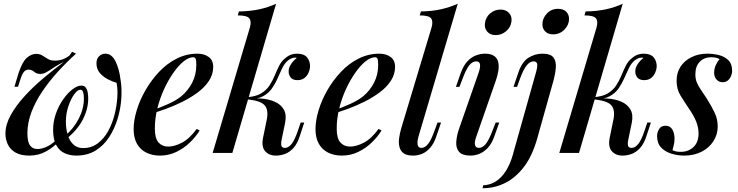

<svg xmlns="http://www.w3.org/2000/svg" viewBox="-20 -815 3933 1023"><path d="M297 -64Q265 -30 225 -8Q185 14 137 14Q91 14 63 -2Q35 -18 22 -45Q9 -72 9 -103Q9 -151 37 -201.5Q65 -252 110.5 -302Q156 -352 212.5 -399.5Q269 -447 326 -489L338 -490Q318 -485 298 -474Q278 -463 260.5 -451Q243 -439 226.5 -430Q210 -421 194 -421Q175 -421 162 -432.5Q149 -444 132 -444Q117 -444 107 -431.5Q97 -419 87 -387L76 -353H57L79 -426Q99 -486 123 -507Q147 -528 173 -528Q192 -528 206 -519Q220 -510 235 -501Q250 -492 272 -492Q294 -492 313 -498.5Q332 -505 351 -520L364 -539L385 -529Q335 -484 288.5 -433Q242 -382 205.5 -328Q169 -274 147.5 -217.5Q126 -161 126 -105Q126 -59 140 -40Q154 -21 179 -21Q206 -21 235.5 -36.5Q265 -52 292 -82ZM423 -26Q467 -26 500.5 -51Q534 -76 556 -116Q578 -156 590 -203Q602 -250 605 -295Q608 -340 601 -374Q579 -380 554 -393Q529 -406 511.5 -426.5Q494 -447 494 -478Q494 -503 508.5 -516Q523 -529 541 -529Q560 -529 573.5 -517.5Q587 -506 596.5 -486Q606 -466 612.5 -442Q619 -418 622 -392Q630 -347 626.5 -292Q623 -237 607 -183.5Q591 -130 562 -85Q533 -40 489.5 -13Q446 14 386 14Q354 14 326 2Q298 -10 280.5 -40Q263 -70 263 -123Q263 -168 278 -210Q293 -252 316.5 -285.5Q340 -319 366 -339Q392 -359 414 -359Q429 -359 437 -348Q445 -337 447.5 -321Q450 -305 450 -290Q450 -234 421 -177.5Q392 -121 331 -73L326 -91Q372 -129 399.5 -182.5Q427 -236 427 -290Q427 -310 423 -323.5Q419 -337 408 -337Q393 -337 375 -312Q357 -287 344 -248Q331 -209 331 -166Q331 -131 340 -99Q349 -67 369.5 -46.5Q390 -26 423 -26Z M783 -224Q834 -242 876.5 -261Q919 -280 946 -302Q983 -333 1004.5 -375.5Q1026 -418 1026 -469Q1026 -495 1022 -502.5Q1018 -510 1010 -510Q986 -510 958.5 -488Q931 -466 904 -427.5Q877 -389 854.5 -340.5Q832 -292 818.5 -237.5Q805 -183 805 -130Q805 -78 824.5 -56Q844 -34 876 -34Q909 -34 949 -54.5Q989 -75 1028 -128L1044 -120Q1024 -87 992 -56Q960 -25 919.5 -5.5Q879 14 832 14Q791 14 759 -2Q727 -18 709.5 -49.5Q692 -81 692 -127Q692 -173 708.5 -227.5Q725 -282 755.5 -335Q786 -388 828 -432.5Q870 -477 922 -503Q974 -529 1032 -529Q1068 -529 1092 -511.5Q1116 -494 1116 -459Q1116 -419 1093.5 -384.5Q1071 -350 1033 -322Q995 -294 950.5 -272Q906 -250 861.5 -234Q817 -218 782 -208Z M1218 0H1113L1311 -667Q1321 -701 1308.5 -717Q1296 -733 1247 -733L1253 -754Q1314 -755 1362 -765.5Q1410 -776 1451 -795ZM1480 -68Q1476 -46 1480 -36.5Q1484 -27 1499 -27Q1516 -27 1533 -47Q1550 -67 1568 -121L1582 -162H1601L1577 -89Q1564 -49 1543.5 -26.5Q1523 -4 1499 5Q1475 14 1450 14Q1412 14 1391.5 -11Q1371 -36 1383 -88L1400 -171Q1413 -227 1390.5 -253.5Q1368 -280 1290 -286V-290Q1330 -293 1371 -290Q1412 -287 1444 -273Q1476 -259 1492 -231.5Q1508 -204 1499 -160ZM1554 -508Q1542 -508 1533 -504Q1524 -500 1516 -494Q1497 -479 1484.5 -453.5Q1472 -428 1459.5 -399Q1447 -370 1429 -344Q1411 -318 1381 -302Q1351 -286 1302 -287L1292 -286L1294 -297Q1342 -300 1370.5 -317Q1399 -334 1415.5 -359Q1432 -384 1443.5 -412Q1455 -440 1467.5 -465Q1480 -490 1501 -506Q1518 -520 1533 -524.5Q1548 -529 1561 -529Q1601 -529 1617 -508Q1633 -487 1632 -459Q1631 -443 1623.5 -426.5Q1616 -410 1601.5 -399Q1587 -388 1565 -388Q1540 -388 1528.5 -402.5Q1517 -417 1518 -436Q1518 -455 1531 -474Q1544 -493 1561 -506Q1559 -507 1558 -507.5Q1557 -508 1554 -508Z M1752 -224Q1803 -242 1845.5 -261Q1888 -280 1915 -302Q1952 -333 1973.5 -375.5Q1995 -418 1995 -469Q1995 -495 1991 -502.5Q1987 -510 1979 -510Q1955 -510 1927.5 -488Q1900 -466 1873 -427.5Q1846 -389 1823.5 -340.5Q1801 -292 1787.5 -237.5Q1774 -183 1774 -130Q1774 -78 1793.5 -56Q1813 -34 1845 -34Q1878 -34 1918 -54.5Q1958 -75 1997 -128L2013 -120Q1993 -87 1961 -56Q1929 -25 1888.5 -5.5Q1848 14 1801 14Q1760 14 1728 -2Q1696 -18 1678.5 -49.5Q1661 -81 1661 -127Q1661 -173 1677.5 -227.5Q1694 -282 1724.5 -335Q1755 -388 1797 -432.5Q1839 -477 1891 -503Q1943 -529 2001 -529Q2037 -529 2061 -511.5Q2085 -494 2085 -459Q2085 -419 2062.5 -384.5Q2040 -350 2002 -322Q1964 -294 1919.5 -272Q1875 -250 1830.5 -234Q1786 -218 1751 -208Z M2209 -85Q2202 -57 2205.5 -42Q2209 -27 2226 -27Q2243 -27 2260 -47Q2277 -67 2296 -121L2311 -162H2330L2305 -89Q2292 -50 2272 -27.5Q2252 -5 2229 4.5Q2206 14 2181 14Q2148 14 2131 2Q2114 -10 2108.5 -31.5Q2103 -53 2106.5 -79Q2110 -105 2118 -132L2279 -667Q2289 -701 2277 -717Q2265 -733 2216 -733L2223 -754Q2283 -755 2329.5 -765.5Q2376 -776 2419 -795Z M2564 -692Q2568 -724 2592 -744Q2616 -764 2647 -764Q2676 -764 2692.5 -745.5Q2709 -727 2705 -700Q2701 -669 2676.5 -648.5Q2652 -628 2621 -628Q2592 -628 2576 -646.5Q2560 -665 2564 -692ZM2531 -430Q2550 -488 2518 -488Q2496 -488 2479 -465.5Q2462 -443 2444 -394L2428 -352H2409L2435 -426Q2450 -467 2471 -489Q2492 -511 2516.5 -520Q2541 -529 2564 -529Q2597 -529 2614 -516Q2631 -503 2635 -482Q2639 -461 2635 -436.5Q2631 -412 2623 -389L2517 -85Q2507 -57 2511 -42Q2515 -27 2532 -27Q2550 -27 2567 -46.5Q2584 -66 2605 -121L2621 -162H2640L2614 -89Q2600 -49 2579 -27Q2558 -5 2534.5 4.5Q2511 14 2487 14Q2444 14 2426.5 -5.5Q2409 -25 2411 -58.5Q2413 -92 2427 -132Z M2551 188 2555 172Q2613 170 2654.5 123.5Q2696 77 2717 -7L2836 -430Q2845 -462 2842 -475Q2839 -488 2822 -488Q2804 -488 2786.5 -467Q2769 -446 2750 -394L2735 -352H2716L2741 -426Q2761 -486 2796 -507.5Q2831 -529 2870 -529Q2914 -529 2929 -508.5Q2944 -488 2941.5 -455.5Q2939 -423 2930 -389L2851 -108Q2838 -56 2820 -12Q2802 32 2777 67Q2752 102 2719 129Q2688 155 2645 171.5Q2602 188 2551 188ZM2870 -686Q2870 -717 2893.5 -742.5Q2917 -768 2953 -768Q2981 -768 2996.5 -753Q3012 -738 3012 -714Q3012 -683 2987.5 -657.5Q2963 -632 2927 -632Q2901 -632 2885.5 -647Q2870 -662 2870 -686Z M3065 0H2960L3158 -667Q3168 -701 3155.5 -717Q3143 -733 3094 -733L3100 -754Q3161 -755 3209 -765.5Q3257 -776 3298 -795ZM3327 -68Q3323 -46 3327 -36.5Q3331 -27 3346 -27Q3363 -27 3380 -47Q3397 -67 3415 -121L3429 -162H3448L3424 -89Q3411 -49 3390.5 -26.5Q3370 -4 3346 5Q3322 14 3297 14Q3259 14 3238.5 -11Q3218 -36 3230 -88L3247 -171Q3260 -227 3237.5 -253.5Q3215 -280 3137 -286V-290Q3177 -293 3218 -290Q3259 -287 3291 -273Q3323 -259 3339 -231.5Q3355 -204 3346 -160ZM3401 -508Q3389 -508 3380 -504Q3371 -500 3363 -494Q3344 -479 3331.5 -453.5Q3319 -428 3306.5 -399Q3294 -370 3276 -344Q3258 -318 3228 -302Q3198 -286 3149 -287L3139 -286L3141 -297Q3189 -300 3217.5 -317Q3246 -334 3262.5 -359Q3279 -384 3290.5 -412Q3302 -440 3314.5 -465Q3327 -490 3348 -506Q3365 -520 3380 -524.5Q3395 -529 3408 -529Q3448 -529 3464 -508Q3480 -487 3479 -459Q3478 -443 3470.5 -426.5Q3463 -410 3448.5 -399Q3434 -388 3412 -388Q3387 -388 3375.5 -402.5Q3364 -417 3365 -436Q3365 -455 3378 -474Q3391 -493 3408 -506Q3406 -507 3405 -507.5Q3404 -508 3401 -508Z M3563 -15Q3571 -11 3580.5 -8.5Q3590 -6 3607 -6Q3648 -6 3675 -31.5Q3702 -57 3702 -104Q3702 -135 3689.5 -167Q3677 -199 3649 -239Q3626 -273 3605.5 -306.5Q3585 -340 3585 -385Q3585 -428 3606 -460Q3627 -492 3664.5 -510.5Q3702 -529 3749 -529Q3780 -529 3810.5 -521.5Q3841 -514 3861 -494Q3881 -474 3881 -436Q3881 -425 3875.5 -411Q3870 -397 3859 -387Q3848 -377 3830 -377Q3811 -377 3798 -391Q3785 -405 3785 -427Q3785 -448 3793 -466.5Q3801 -485 3814 -500Q3797 -510 3769 -510Q3732 -510 3708.5 -486Q3685 -462 3685 -419Q3685 -396 3692 -377.5Q3699 -359 3713 -339Q3727 -319 3745 -291Q3771 -250 3787.5 -215Q3804 -180 3804 -142Q3804 -97 3780.5 -61.5Q3757 -26 3717 -6Q3677 14 3626 14Q3590 14 3556.5 3.5Q3523 -7 3502 -29.5Q3481 -52 3481 -91Q3481 -109 3491.5 -127Q3502 -145 3526 -145Q3551 -145 3562.5 -124.5Q3574 -104 3574 -77Q3574 -57 3570 -42Q3566 -27 3563 -15Z"/></svg>

Font: Playfair Display Medium
Style: Italic
Weight: 500
Italic angle: -14°
Designer: Claus Eggers Sørensen
Foundry: Claus Eggers Sørensen
Version: Version 1.203